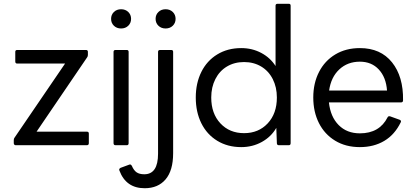

<svg xmlns="http://www.w3.org/2000/svg" viewBox="-20 -770 2191 1018"><path d="M63 0Q59 0 56 -3Q53 -6 53 -11V-27Q53 -35 57 -40L325 -433H71Q61 -433 61 -444V-495Q61 -505 71 -505H436Q446 -505 446 -495V-479Q446 -471 442 -466L174 -72H440Q451 -72 451 -62V-11Q451 0 440 0Z M569 -670Q569 -692 584 -706.5Q599 -721 622 -721Q645 -721 660 -706.5Q675 -692 675 -670Q675 -648 660 -633.5Q645 -619 622 -619Q599 -619 584 -633.5Q569 -648 569 -670ZM593 0Q582 0 582 -11V-495Q582 -505 593 -505H652Q662 -505 662 -495V-11Q662 0 652 0Z M805 -670Q805 -692 820 -706.5Q835 -721 858 -721Q881 -721 896 -706.5Q911 -692 911 -670Q911 -648 896 -633.5Q881 -619 858 -619Q835 -619 820 -633.5Q805 -648 805 -670ZM613 134Q612 132 612 129Q612 124 619 120L665 103L669 102Q675 102 679 109Q689 133 704 143.5Q719 154 745 154Q818 154 818 45V-495Q818 -505 829 -505H888Q898 -505 898 -495V42Q898 134 858 181Q818 228 747 228Q648 228 613 134Z M1018 -253Q1018 -329 1047.5 -388.5Q1077 -448 1132 -481.5Q1187 -515 1259 -515Q1317 -515 1365 -489.5Q1413 -464 1441 -420V-740Q1441 -750 1452 -750H1511Q1521 -750 1521 -740V-11Q1521 0 1511 0H1459Q1448 0 1448 -11L1445 -92Q1418 -45 1368.5 -17.5Q1319 10 1259 10Q1187 10 1132 -23.5Q1077 -57 1047.5 -116.5Q1018 -176 1018 -253ZM1448 -253Q1448 -308 1426 -351Q1404 -394 1364.5 -417.5Q1325 -441 1274 -441Q1223 -441 1183.5 -417.5Q1144 -394 1122 -351Q1100 -308 1100 -253Q1100 -168 1148.5 -116Q1197 -64 1274 -64Q1351 -64 1399.5 -116Q1448 -168 1448 -253Z M1641 -253Q1641 -329 1671.5 -388.5Q1702 -448 1758 -481.5Q1814 -515 1888 -515Q1998 -515 2058.5 -439.5Q2119 -364 2117 -238Q2117 -227 2106 -227H1724Q1732 -151 1775.5 -107Q1819 -63 1888 -63Q1992 -63 2035 -148Q2039 -156 2049 -153L2099 -135Q2104 -133 2105.5 -129.5Q2107 -126 2105 -122Q2073 -56 2017.5 -23Q1962 10 1888 10Q1813 10 1757 -24Q1701 -58 1671 -117.5Q1641 -177 1641 -253ZM1725 -290H2032Q2027 -360 1988.5 -401.5Q1950 -443 1888 -443Q1823 -443 1779 -402Q1735 -361 1725 -290Z"/></svg>

Font: LINE Seed Sans TH App
Style: Regular
Weight: 400
Designer: Dalton Maag Ltd | Thai characters by Cadson Demak Co.,Ltd.
Foundry: Dalton Maag Ltd
Version: Version 1.003